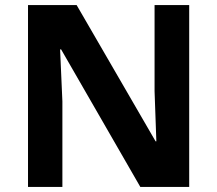

<svg xmlns="http://www.w3.org/2000/svg" viewBox="-20 -734 853 754"><path d="M723 0V-714H587V-376C589 -310 592 -245 594 -179H591L281 -714H90V0H225V-336C222 -404 219 -472 216 -540H220L531 0Z"/></svg>

Font: Noto Sans Gujarati
Style: Bold
Weight: 700
Designer: Jelle Bosma - Monotype Design Team, Universal Thirst
Foundry: Monotype Imaging Inc.
Version: Version 2.106